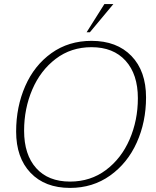

<svg xmlns="http://www.w3.org/2000/svg" viewBox="-20 -910 762 940"><path d="M59 -266Q59 -387 103.5 -488.5Q148 -590 232 -650Q316 -710 428 -710Q552 -710 623.5 -636Q695 -562 695 -433Q695 -313 649.5 -212Q604 -111 519 -50.5Q434 10 323 10Q200 10 129.5 -64Q59 -138 59 -266ZM655 -429Q655 -546 595 -612.5Q535 -679 428 -679Q328 -679 253 -622Q178 -565 138 -471.5Q98 -378 98 -270Q98 -153 157 -87Q216 -21 323 -21Q423 -21 498.5 -77.5Q574 -134 614.5 -227.5Q655 -321 655 -429ZM491 -890H535L420 -752H404Z"/></svg>

Font: Thasadith
Style: Italic
Weight: 400
Italic angle: -9°
Designer: Cadson Demak Co.,Ltd.
Foundry: Cadson Demak Co.,Ltd.
Version: Version 1.000; ttfautohint (v1.6)